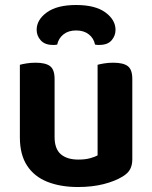

<svg xmlns="http://www.w3.org/2000/svg" viewBox="-20 -736 611 771"><path d="M59.8 -184.8V-259.3H199.2V-186.2Q199.2 -138 224.3 -116.6Q249.4 -95.2 294.2 -95.2Q323 -95.2 342.4 -100.8Q361.8 -106.3 371.9 -112V-259.3H511.3V-96.5Q511.3 -72.9 502.5 -56.4Q493.7 -40 472.7 -27.3Q442.1 -8.4 396.2 3.3Q350.2 15 293.2 15Q223.3 15 170.5 -5.8Q117.7 -26.7 88.8 -70.8Q59.8 -114.9 59.8 -184.8ZM511.3 -213.3H371.9V-475.8Q380.9 -478.5 398 -481.3Q415.1 -484.2 434.6 -484.2Q475.1 -484.2 493.2 -470.4Q511.3 -456.6 511.3 -418.8ZM199.2 -213.3H59.8V-475.8Q68.8 -478.5 85.9 -481.3Q103 -484.2 122.9 -484.2Q163 -484.2 181.1 -470.4Q199.2 -456.6 199.2 -418.8ZM285.6 -613.7Q254.6 -613.7 234.9 -598Q215.2 -582.3 209.6 -556.9Q204.9 -555.9 200.9 -555.7Q196.9 -555.6 191.9 -555.6Q160.1 -555.6 143.6 -574Q127.2 -592.4 127.2 -616Q127.2 -656.6 168.1 -686.2Q209 -715.9 285.6 -715.9Q362.8 -715.9 403.3 -686.1Q443.9 -656.2 443.9 -616Q443.9 -592.4 428 -574Q412.1 -555.6 379.2 -555.6Q374.9 -555.6 370.4 -555.7Q365.9 -555.9 361.6 -556.9Q356.6 -582.3 336.7 -598Q316.9 -613.7 285.6 -613.7Z"/></svg>

Font: Baloo Tamma 2
Style: Regular
Weight: 400
Designer: Divya Kowshik, Shuchita Grover and Ek Type
Foundry: Ek Type
Version: Version 1.700